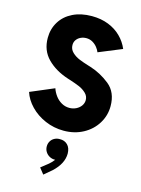

<svg xmlns="http://www.w3.org/2000/svg" viewBox="-148 -810 877 1196"><g transform="rotate(15 290.5 -212.0)"><path d="M35.2 -169.9 187.5 -234.4Q195.8 -209.5 212.2 -187.5Q228.5 -165.5 252 -152.1Q275.4 -138.7 302.7 -138.7Q325.7 -138.7 345.7 -148.4Q365.7 -158.2 377.7 -175Q389.6 -191.9 389.6 -211.9Q389.6 -237.3 370.1 -255.9Q350.6 -274.4 325.2 -285.2Q299.8 -295.9 263.7 -307.6Q260.3 -308.6 256.3 -309.8Q252.4 -311 248 -312.5Q164.6 -339.4 112.5 -392.1Q60.5 -444.8 60.5 -525.4Q60.5 -583.5 88.9 -629.6Q117.2 -675.8 169.7 -701.7Q222.2 -727.5 292 -727.5Q351.6 -727.5 399.4 -708.5Q447.3 -689.5 480.7 -656.2Q514.2 -623 532.2 -580.1L382.8 -518.6Q377.9 -532.2 365.7 -548.1Q353.5 -564 335 -575Q316.4 -585.9 293.9 -585.9Q275.4 -585.9 258.5 -578.4Q241.7 -570.8 231.2 -556.4Q220.7 -542 220.7 -522.5Q220.7 -495.1 241 -475.8Q261.2 -456.5 288.1 -445.6Q314.9 -434.6 350.6 -423.8Q355.5 -421.9 363.3 -419.9Q432.1 -398.4 490.5 -351.6Q548.8 -304.7 548.8 -214.8Q548.8 -154.8 517.3 -103.5Q485.8 -52.2 430.2 -22.2Q374.5 7.8 304.7 7.8Q241.7 7.8 185.3 -16.6Q128.9 -41 89.6 -81.8Q50.3 -122.6 35.2 -169.9ZM223.6 266.6 270.5 229.5Q288.6 214.4 301.8 196.3H296.9Q280.3 196.3 264.6 187.7Q249 179.2 239.3 163.8Q229.5 148.4 229.5 128.9Q229.5 109.9 238.8 94.7Q248 79.6 263.7 71.8Q279.3 64 296.9 64.5Q327.1 63.5 346.9 83Q366.7 102.5 367.2 139.6Q366.7 204.1 303.7 262.7L253.9 304.7Z"/></g></svg>

Font: Reddit Sans Fudge ExtraBold
Style: Regular
Weight: 800
Designer: Stephen Hutchings
Foundry: Reddit
Version: Version 1.011